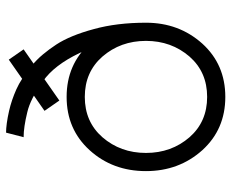

<svg xmlns="http://www.w3.org/2000/svg" viewBox="-85 -667 764 634"><g transform="rotate(-90 297.0 -350.0)"><path d="M294 -512Q187 -512 118 -436Q49 -360 49 -250Q49 -141 118 -64Q187 12 294 12Q401 12 470 -64Q539 -141 539 -250Q539 -360 470 -436Q401 -512 294 -512ZM294 -452Q376 -452 427 -394Q479 -334 479 -250Q479 -166 427 -106Q376 -48 294 -48Q212 -48 161 -106Q109 -166 109 -250Q109 -334 161 -394Q212 -452 294 -452ZM161 -654Q194 -654 243 -642Q287 -632 346 -590Q399 -553 439 -469Q479 -385 479 -250H539Q539 -346 518 -422Q497 -500 467 -546Q452 -569 434.5 -590Q417 -611 396 -628Q353 -663 319 -678Q283 -694 248 -702Q226 -707 207.5 -709.5Q189 -712 176 -712ZM248 -585 282 -536 451 -654 417 -703Z"/></g></svg>

Font: Unageo Variable
Style: Regular
Weight: 300
Designer: Richard Sepsi
Foundry: Richard Sepsi
Version: Version 2.200